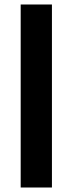

<svg xmlns="http://www.w3.org/2000/svg" viewBox="-20 -822 323 854"><path d="M72 -802H211V12H72Z"/></svg>

Font: Krub
Style: Bold
Weight: 700
Version: Version 1.000; ttfautohint (v1.6)